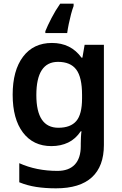

<svg xmlns="http://www.w3.org/2000/svg" viewBox="-20 -786 666 1046"><path d="M263 -552Q366 -552 424 -472H429L441 -542H546V4Q546 120 480.5 180Q415 240 285 240Q227 240 178 232.5Q129 225 85 207V103Q178 145 293 145Q355 145 387.5 110.5Q420 76 420 10V-4Q420 -19 421 -39Q422 -59 424 -71H420Q392 -29 351.5 -9.5Q311 10 260 10Q161 10 105 -64Q49 -138 49 -270Q49 -402 105.5 -477Q162 -552 263 -552ZM296 -449Q178 -449 178 -268Q178 -90 298 -90Q364 -90 395.5 -126.5Q427 -163 427 -250V-269Q427 -365 395.5 -407Q364 -449 296 -449ZM381 -753Q374 -735 367 -708.5Q360 -682 354.5 -655Q349 -628 346 -606H227V-616Q239 -646 260.5 -687.5Q282 -729 308 -766H381Z"/></svg>

Font: Noto Sans Tamil SemiBold
Style: Regular
Weight: 600
Designer: Jelle Bosma - Monotype Design Team
Foundry: Monotype Imaging Inc.
Version: Version 2.004; ttfautohint (v1.8.4.7-5d5b)